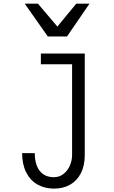

<svg xmlns="http://www.w3.org/2000/svg" viewBox="-20 -850 640 1076"><path d="M282 143Q313.5 143 336.8 124.2Q360 105.5 372 76.8Q384 48 384 19V-490H209V-550H455V20Q455 77.5 433.8 119.8Q412.5 162 373.8 184.5Q335 207 283 207Q230 207 189.5 183.8Q149 160.5 126.5 115.5Q104 70.5 104 8H175Q175 73 203 108Q231 143 282 143ZM118.5 -829.5H192.5L301.5 -701L407.5 -829.5H481.5L355.5 -645.5H248Z"/></svg>

Font: JuliaMono Light
Style: Regular
Weight: 300
Monospace: yes
Designer: cormullion
Foundry: corm
Version: Version 0.054; ttfautohint (v1.8.4)